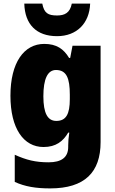

<svg xmlns="http://www.w3.org/2000/svg" viewBox="-20 -807 639 1067"><path d="M481 -787H379C369 -735 339 -721 297 -721C247 -721 225 -734 215 -787H115C118 -672 182 -606 297 -606C406 -606 477 -677 481 -787ZM226 -563C113 -563 38 -459 38 -275C38 -93 111 10 222 10C291 10 331 -22 359 -70H365C361 -46 359 -18 359 1V10C359 68 321 95 250 95C177 95 126 82 62 53V204C119 230 179 240 259 240C451 240 539 150 539 -17V-553H383L370 -485H364C334 -535 294 -563 226 -563ZM291 -418C350 -418 368 -372 368 -281V-256C368 -174 348 -135 293 -135C245 -135 221 -177 221 -272C221 -369 245 -418 291 -418Z"/></svg>

Font: Noto Sans Devanagari UI SemiCondensed Black
Style: Regular
Weight: 900
Width: 4
Designer: Jelle Bosma - Monotype Design Team
Foundry: Monotype Imaging Inc.
Version: Version 2.004